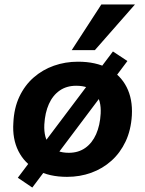

<svg xmlns="http://www.w3.org/2000/svg" viewBox="-20 -783 651 862"><path d="M281 11Q201 11 145.5 -19.5Q90 -50 62.5 -105Q35 -160 40 -232Q43 -298 67 -349Q91 -400 131 -435Q171 -470 222 -488Q273 -506 330 -506Q411 -506 466 -476Q521 -446 548.5 -392Q576 -338 572 -265Q568 -199 544 -148Q520 -97 480.5 -61.5Q441 -26 390 -7.5Q339 11 281 11ZM289 -97Q332 -97 363 -119Q394 -141 411.5 -180.5Q429 -220 432 -273Q435 -333 408 -365.5Q381 -398 322 -398Q279 -398 248 -376.5Q217 -355 199.5 -316Q182 -277 179 -224Q176 -163 204 -130Q232 -97 289 -97ZM125 59 60 15 487 -552 552 -509ZM302 -558 435 -763H586L406 -558Z"/></svg>

Font: Nunito Sans 10pt ExtraBold
Style: Italic
Weight: 800
Italic angle: -9°
Designer: Vernon Adams
Foundry: Vernon Adams
Version: Version 3.101;gftools[0.9.27]